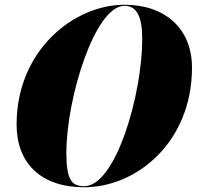

<svg xmlns="http://www.w3.org/2000/svg" viewBox="-20 -780 830 810"><path d="M335 10C558 10 790 -182 790 -495C790 -658 678 -760 505 -760C292 -760 50 -568 50 -255C50 -92 152 10 335 10ZM505 -755.5C559 -755.5 580 -706.5 580 -615C580 -383 469 5.5 335 5.5C281 5.5 260 -23.5 260 -135C260 -367 381 -755.5 505 -755.5Z"/></svg>

Font: Bodoni* 36pt Fatface
Style: Italic
Weight: 900
Italic angle: -13°
Version: Version 2.3